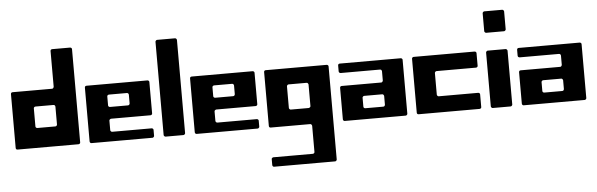

<svg xmlns="http://www.w3.org/2000/svg" viewBox="-62 -1042 4982 1602"><g transform="rotate(-5 2429.0 -241.0)"><path d="M400.4 -794.9Q400.4 -797.9 401.4 -800.8Q402.3 -803.7 404.3 -805.7Q406.2 -807.6 409.2 -808.6Q412.1 -809.6 415 -809.6Q452.1 -809.6 490.2 -809.6Q527.3 -809.6 564.5 -809.6Q568.4 -809.6 570.3 -808.6Q573.2 -807.6 575.2 -805.7Q578.1 -803.7 579.1 -800.8Q580.1 -797.9 580.1 -794.9Q580.1 -599.6 580.1 -405.3Q580.1 -210 580.1 -14.6Q580.1 -11.7 579.1 -8.8Q578.1 -6.8 575.2 -3.9Q573.2 -2 570.3 -1Q568.4 0 565.4 0Q437.5 0 309.6 0Q182.6 0 54.7 0Q51.8 0 48.8 -1Q46.9 -2 43.9 -3.9Q42 -6.8 41 -8.8Q40 -11.7 40 -14.6Q40 -127.9 40 -240.2Q40 -353.5 40 -465.8Q40 -468.8 41 -471.7Q42 -474.6 43.9 -476.6Q46.9 -478.5 48.8 -479.5Q51.8 -480.5 54.7 -480.5Q137.7 -480.5 219.7 -480.5Q302.7 -480.5 384.8 -480.5Q387.7 -480.5 390.6 -481.4Q393.6 -483.4 395.5 -485.4Q397.5 -487.3 398.4 -490.2Q400.4 -493.2 400.4 -496.1Q400.4 -570.3 400.4 -645.5Q400.4 -719.7 400.4 -794.9ZM219.7 -179.7Q219.7 -176.8 220.7 -173.8Q222.7 -171.9 224.6 -168.9Q226.6 -167 229.5 -166Q231.4 -165 235.4 -165Q272.5 -165 309.6 -165Q347.7 -165 384.8 -165Q387.7 -165 390.6 -166Q393.6 -167 395.5 -168.9Q397.5 -171.9 398.4 -173.8Q400.4 -176.8 400.4 -179.7Q400.4 -217.8 400.4 -254.9Q400.4 -293 400.4 -330.1Q400.4 -333 398.4 -335.9Q397.5 -338.9 395.5 -340.8Q393.6 -342.8 390.6 -343.8Q387.7 -344.7 384.8 -344.7Q347.7 -344.7 309.6 -344.7Q272.5 -344.7 235.4 -344.7Q231.4 -344.7 229.5 -343.8Q226.6 -342.8 224.6 -340.8Q222.7 -338.9 220.7 -335.9Q219.7 -333 219.7 -330.1Q219.7 -293 219.7 -254.9Q219.7 -217.8 219.7 -179.7Z M659.2 -465.8Q659.2 -468.8 660.2 -471.7Q661.1 -474.6 663.1 -476.6Q666 -478.5 668 -479.5Q670.9 -480.5 673.8 -480.5Q801.8 -480.5 928.7 -480.5Q1056.6 -480.5 1184.6 -480.5Q1187.5 -480.5 1189.5 -479.5Q1192.4 -478.5 1194.3 -476.6Q1197.3 -474.6 1198.2 -471.7Q1199.2 -468.8 1199.2 -465.8Q1199.2 -400.4 1199.2 -335Q1199.2 -268.6 1199.2 -203.1Q1199.2 -200.2 1198.2 -197.3Q1197.3 -194.3 1194.3 -192.4Q1192.4 -190.4 1189.5 -189.5Q1187.5 -188.5 1184.6 -188.5Q1101.6 -188.5 1019.5 -188.5Q936.5 -188.5 854.5 -188.5Q850.6 -188.5 848.6 -186.5Q845.7 -185.5 843.8 -183.6Q841.8 -181.6 839.8 -178.7Q838.9 -175.8 838.9 -172.9Q838.9 -153.3 838.9 -133.8Q838.9 -114.3 838.9 -94.7Q838.9 -90.8 839.8 -88.9Q841.8 -85.9 843.8 -84Q845.7 -81.1 848.6 -80.1Q850.6 -79.1 854.5 -79.1Q936.5 -79.1 1019.5 -79.1Q1101.6 -79.1 1184.6 -79.1Q1187.5 -79.1 1189.5 -78.1Q1192.4 -77.1 1194.3 -75.2Q1197.3 -72.3 1198.2 -70.3Q1199.2 -67.4 1199.2 -64.5Q1199.2 -51.8 1199.2 -40Q1199.2 -27.3 1199.2 -15.6Q1199.2 -11.7 1198.2 -9.8Q1197.3 -6.8 1194.3 -4.9Q1192.4 -2 1189.5 -1Q1187.5 0 1184.6 0Q1056.6 0 928.7 0Q801.8 0 673.8 0Q670.9 0 668 -1Q666 -2 663.1 -4.9Q661.1 -6.8 660.2 -9.8Q659.2 -11.7 659.2 -15.6Q659.2 -127.9 659.2 -240.2Q659.2 -353.5 659.2 -465.8ZM1003.9 -287.1Q1006.8 -287.1 1009.8 -288.1Q1012.7 -289.1 1014.6 -291Q1016.6 -293.9 1017.6 -295.9Q1019.5 -298.8 1019.5 -301.8Q1019.5 -320.3 1019.5 -338.9Q1019.5 -357.4 1019.5 -376Q1019.5 -378.9 1017.6 -381.8Q1016.6 -384.8 1014.6 -386.7Q1012.7 -388.7 1009.8 -389.6Q1006.8 -390.6 1003.9 -390.6Q966.8 -390.6 928.7 -390.6Q891.6 -390.6 854.5 -390.6Q850.6 -390.6 848.6 -389.6Q845.7 -388.7 843.8 -386.7Q840.8 -383.8 839.8 -381.8Q838.9 -378.9 838.9 -376Q838.9 -357.4 838.9 -338.9Q838.9 -320.3 838.9 -301.8Q838.9 -298.8 839.8 -295.9Q841.8 -293.9 843.8 -291Q845.7 -289.1 848.6 -288.1Q850.6 -287.1 854.5 -287.1Q891.6 -287.1 928.7 -287.1Q966.8 -287.1 1003.9 -287.1Z M1279.3 -794.9Q1279.3 -800.8 1284.2 -805.7Q1289.1 -810.5 1293.9 -810.5Q1332 -810.5 1369.1 -810.5Q1407.2 -810.5 1444.3 -810.5Q1449.2 -810.5 1454.1 -805.7Q1459 -800.8 1459 -794.9Q1459 -599.6 1459 -405.3Q1459 -210 1459 -14.6Q1459 -9.8 1454.1 -4.9Q1449.2 0 1444.3 0Q1407.2 0 1369.1 0Q1332 0 1293.9 0Q1289.1 0 1284.2 -4.9Q1279.3 -9.8 1279.3 -14.6Q1279.3 -210 1279.3 -405.3Q1279.3 -599.6 1279.3 -794.9Z M1540 -465.8Q1540 -468.8 1541 -471.7Q1542 -474.6 1543.9 -476.6Q1546.9 -478.5 1548.8 -479.5Q1551.8 -480.5 1554.7 -480.5Q1682.6 -480.5 1809.6 -480.5Q1937.5 -480.5 2065.4 -480.5Q2068.4 -480.5 2070.3 -479.5Q2073.2 -478.5 2075.2 -476.6Q2078.1 -474.6 2079.1 -471.7Q2080.1 -468.8 2080.1 -465.8Q2080.1 -400.4 2080.1 -335Q2080.1 -268.6 2080.1 -203.1Q2080.1 -200.2 2079.1 -197.3Q2078.1 -194.3 2075.2 -192.4Q2073.2 -190.4 2070.3 -189.5Q2068.4 -188.5 2065.4 -188.5Q1982.4 -188.5 1900.4 -188.5Q1817.4 -188.5 1735.4 -188.5Q1731.4 -188.5 1729.5 -186.5Q1726.6 -185.5 1724.6 -183.6Q1722.7 -181.6 1720.7 -178.7Q1719.7 -175.8 1719.7 -172.9Q1719.7 -153.3 1719.7 -133.8Q1719.7 -114.3 1719.7 -94.7Q1719.7 -90.8 1720.7 -88.9Q1722.7 -85.9 1724.6 -84Q1726.6 -81.1 1729.5 -80.1Q1731.4 -79.1 1735.4 -79.1Q1817.4 -79.1 1900.4 -79.1Q1982.4 -79.1 2065.4 -79.1Q2068.4 -79.1 2070.3 -78.1Q2073.2 -77.1 2075.2 -75.2Q2078.1 -72.3 2079.1 -70.3Q2080.1 -67.4 2080.1 -64.5Q2080.1 -51.8 2080.1 -40Q2080.1 -27.3 2080.1 -15.6Q2080.1 -11.7 2079.1 -9.8Q2078.1 -6.8 2075.2 -4.9Q2073.2 -2 2070.3 -1Q2068.4 0 2065.4 0Q1937.5 0 1809.6 0Q1682.6 0 1554.7 0Q1551.8 0 1548.8 -1Q1546.9 -2 1543.9 -4.9Q1542 -6.8 1541 -9.8Q1540 -11.7 1540 -15.6Q1540 -127.9 1540 -240.2Q1540 -353.5 1540 -465.8ZM1884.8 -287.1Q1887.7 -287.1 1890.6 -288.1Q1893.6 -289.1 1895.5 -291Q1897.5 -293.9 1898.4 -295.9Q1900.4 -298.8 1900.4 -301.8Q1900.4 -320.3 1900.4 -338.9Q1900.4 -357.4 1900.4 -376Q1900.4 -378.9 1898.4 -381.8Q1897.5 -384.8 1895.5 -386.7Q1893.6 -388.7 1890.6 -389.6Q1887.7 -390.6 1884.8 -390.6Q1847.7 -390.6 1809.6 -390.6Q1772.5 -390.6 1735.4 -390.6Q1731.4 -390.6 1729.5 -389.6Q1726.6 -388.7 1724.6 -386.7Q1721.7 -383.8 1720.7 -381.8Q1719.7 -378.9 1719.7 -376Q1719.7 -357.4 1719.7 -338.9Q1719.7 -320.3 1719.7 -301.8Q1719.7 -298.8 1720.7 -295.9Q1722.7 -293.9 1724.6 -291Q1726.6 -289.1 1729.5 -288.1Q1731.4 -287.1 1735.4 -287.1Q1772.5 -287.1 1809.6 -287.1Q1847.7 -287.1 1884.8 -287.1Z M2160.2 -464.8Q2160.2 -467.8 2161.1 -470.7Q2162.1 -472.7 2164.1 -475.6Q2167 -477.5 2168.9 -478.5Q2171.9 -479.5 2174.8 -479.5Q2302.7 -479.5 2429.7 -479.5Q2557.6 -479.5 2685.5 -479.5Q2688.5 -479.5 2690.4 -478.5Q2693.4 -477.5 2695.3 -475.6Q2698.2 -472.7 2699.2 -470.7Q2700.2 -467.8 2700.2 -464.8Q2700.2 -269.5 2700.2 -75.2Q2700.2 119.1 2700.2 313.5Q2700.2 317.4 2699.2 319.3Q2698.2 322.3 2695.3 324.2Q2693.4 327.1 2690.4 328.1Q2688.5 329.1 2685.5 329.1Q2557.6 329.1 2429.7 329.1Q2302.7 329.1 2174.8 329.1Q2171.9 329.1 2168.9 328.1Q2167 327.1 2164.1 324.2Q2162.1 322.3 2161.1 319.3Q2160.2 317.4 2160.2 313.5Q2160.2 301.8 2160.2 289.1Q2160.2 277.3 2160.2 264.6Q2160.2 261.7 2161.1 258.8Q2162.1 256.8 2165 254.9Q2167 252.9 2169.9 251Q2171.9 250 2174.8 250Q2257.8 250 2339.8 250Q2422.9 250 2504.9 250Q2507.8 250 2510.7 249Q2513.7 248 2515.6 246.1Q2518.6 243.2 2519.5 241.2Q2520.5 238.3 2520.5 234.4Q2520.5 180.7 2520.5 126Q2520.5 71.3 2520.5 16.6Q2520.5 12.7 2518.6 10.7Q2517.6 7.8 2515.6 5.9Q2513.7 2.9 2510.7 2Q2507.8 1 2504.9 1Q2422.9 1 2339.8 1Q2257.8 1 2174.8 1Q2171.9 1 2168.9 0Q2167 -1 2164.1 -2.9Q2162.1 -5.9 2161.1 -7.8Q2160.2 -10.7 2160.2 -13.7Q2160.2 -127 2160.2 -239.3Q2160.2 -351.6 2160.2 -464.8ZM2504.9 -133.8Q2507.8 -133.8 2510.7 -135.7Q2513.7 -136.7 2515.6 -138.7Q2518.6 -140.6 2519.5 -143.6Q2520.5 -146.5 2520.5 -149.4Q2520.5 -194.3 2520.5 -239.3Q2520.5 -284.2 2520.5 -330.1Q2520.5 -333 2518.6 -335Q2517.6 -337.9 2515.6 -339.8Q2513.7 -342.8 2510.7 -343.8Q2507.8 -344.7 2504.9 -344.7Q2467.8 -344.7 2429.7 -344.7Q2392.6 -344.7 2355.5 -344.7Q2351.6 -344.7 2349.6 -343.8Q2346.7 -342.8 2344.7 -339.8Q2342.8 -337.9 2340.8 -335Q2339.8 -333 2339.8 -330.1Q2339.8 -284.2 2339.8 -239.3Q2339.8 -194.3 2339.8 -149.4Q2339.8 -146.5 2340.8 -143.6Q2342.8 -140.6 2344.7 -138.7Q2346.7 -136.7 2349.6 -134.8Q2351.6 -133.8 2355.5 -133.8Q2392.6 -133.8 2429.7 -133.8Q2467.8 -133.8 2504.9 -133.8Z M2794.9 -480.5Q2922.9 -480.5 3049.8 -480.5Q3177.7 -480.5 3305.7 -480.5Q3308.6 -480.5 3310.5 -479.5Q3313.5 -478.5 3315.4 -476.6Q3318.4 -474.6 3319.3 -471.7Q3320.3 -468.8 3320.3 -465.8Q3320.3 -353.5 3320.3 -240.2Q3320.3 -127.9 3320.3 -15.6Q3320.3 -11.7 3319.3 -9.8Q3318.4 -6.8 3315.4 -4.9Q3313.5 -2 3310.5 -1Q3308.6 0 3305.7 0Q3177.7 0 3049.8 0Q2922.9 0 2794.9 0Q2792 0 2789.1 -1Q2787.1 -2 2784.2 -4.9Q2782.2 -6.8 2781.2 -9.8Q2780.3 -11.7 2780.3 -15.6Q2780.3 -81.1 2780.3 -146.5Q2780.3 -211.9 2780.3 -278.3Q2780.3 -281.2 2781.2 -284.2Q2782.2 -286.1 2784.2 -289.1Q2787.1 -291 2789.1 -292Q2792 -293 2794.9 -293Q2877.9 -293 2960 -293Q3043 -293 3125 -293Q3127.9 -293 3130.9 -293.9Q3133.8 -294.9 3135.7 -297.9Q3137.7 -299.8 3138.7 -302.7Q3140.6 -304.7 3140.6 -307.6Q3140.6 -328.1 3140.6 -347.7Q3140.6 -367.2 3140.6 -386.7Q3140.6 -389.6 3138.7 -392.6Q3137.7 -395.5 3135.7 -397.5Q3133.8 -399.4 3130.9 -400.4Q3127.9 -401.4 3125 -401.4Q3043 -401.4 2960 -401.4Q2877.9 -401.4 2794.9 -401.4Q2792 -401.4 2789.1 -403.3Q2787.1 -404.3 2784.2 -406.2Q2782.2 -408.2 2781.2 -411.1Q2780.3 -414.1 2780.3 -417Q2780.3 -428.7 2780.3 -441.4Q2780.3 -454.1 2780.3 -465.8Q2780.3 -468.8 2781.2 -471.7Q2782.2 -474.6 2784.2 -476.6Q2787.1 -478.5 2789.1 -479.5Q2792 -480.5 2794.9 -480.5ZM3125 -90.8Q3127.9 -90.8 3130.9 -91.8Q3133.8 -92.8 3135.7 -94.7Q3137.7 -96.7 3138.7 -99.6Q3140.6 -102.5 3140.6 -105.5Q3140.6 -124 3140.6 -142.6Q3140.6 -161.1 3140.6 -179.7Q3140.6 -182.6 3138.7 -184.6Q3137.7 -187.5 3135.7 -189.5Q3133.8 -192.4 3130.9 -193.4Q3127.9 -194.3 3125 -194.3Q3087.9 -194.3 3049.8 -194.3Q3012.7 -194.3 2975.6 -194.3Q2971.7 -194.3 2969.7 -193.4Q2966.8 -192.4 2964.8 -189.5Q2962.9 -187.5 2960.9 -184.6Q2960 -182.6 2960 -179.7Q2960 -161.1 2960 -142.6Q2960 -124 2960 -105.5Q2960 -102.5 2960.9 -99.6Q2962.9 -96.7 2964.8 -94.7Q2966.8 -92.8 2969.7 -91.8Q2971.7 -90.8 2975.6 -90.8Q3012.7 -90.8 3049.8 -90.8Q3087.9 -90.8 3125 -90.8Z M3939.5 -362.3Q3939.5 -359.4 3938.5 -356.4Q3937.5 -353.5 3934.6 -351.6Q3932.6 -349.6 3929.7 -348.6Q3927.7 -347.7 3924.8 -347.7Q3841.8 -347.7 3759.8 -347.7Q3676.8 -347.7 3594.7 -347.7Q3590.8 -347.7 3588.9 -346.7Q3585.9 -344.7 3584 -342.8Q3582 -340.8 3580.1 -337.9Q3579.1 -335.9 3579.1 -332Q3579.1 -287.1 3579.1 -242.2Q3579.1 -197.3 3579.1 -152.3Q3579.1 -148.4 3580.1 -146.5Q3582 -143.6 3584 -141.6Q3585.9 -138.7 3588.9 -137.7Q3590.8 -136.7 3594.7 -136.7Q3676.8 -136.7 3759.8 -136.7Q3841.8 -136.7 3924.8 -136.7Q3927.7 -136.7 3929.7 -135.7Q3932.6 -134.8 3934.6 -132.8Q3937.5 -129.9 3938.5 -127.9Q3939.5 -125 3939.5 -122.1Q3939.5 -95.7 3939.5 -69.3Q3939.5 -43 3939.5 -16.6Q3939.5 -13.7 3938.5 -10.7Q3937.5 -7.8 3934.6 -5.9Q3932.6 -3.9 3929.7 -2.9Q3927.7 -2 3924.8 -2Q3796.9 -2 3668.9 -2Q3542 -2 3414.1 -2Q3411.1 -2 3408.2 -2.9Q3406.2 -3.9 3403.3 -5.9Q3401.4 -7.8 3400.4 -10.7Q3399.4 -13.7 3399.4 -16.6Q3399.4 -128.9 3399.4 -242.2Q3399.4 -354.5 3399.4 -467.8Q3399.4 -470.7 3400.4 -473.6Q3401.4 -475.6 3403.3 -477.5Q3406.2 -480.5 3408.2 -481.4Q3411.1 -482.4 3414.1 -482.4Q3542 -482.4 3668.9 -482.4Q3796.9 -482.4 3923.8 -482.4Q3927.7 -482.4 3929.7 -481.4Q3932.6 -480.5 3934.6 -478.5Q3937.5 -475.6 3938.5 -473.6Q3939.5 -470.7 3939.5 -467.8Q3939.5 -441.4 3939.5 -415Q3939.5 -388.7 3939.5 -362.3Z M4019.5 -465.8Q4019.5 -470.7 4024.4 -475.6Q4029.3 -480.5 4034.2 -480.5Q4072.3 -480.5 4109.4 -480.5Q4147.5 -480.5 4184.6 -480.5Q4189.5 -480.5 4194.3 -475.6Q4199.2 -470.7 4199.2 -465.8Q4199.2 -352.5 4199.2 -240.2Q4199.2 -127 4199.2 -14.6Q4199.2 -9.8 4194.3 -4.9Q4189.5 0 4184.6 0Q4147.5 0 4109.4 0Q4072.3 0 4034.2 0Q4029.3 0 4024.4 -4.9Q4019.5 -9.8 4019.5 -14.6Q4019.5 -127 4019.5 -240.2Q4019.5 -352.5 4019.5 -465.8ZM4019.5 -794.9Q4019.5 -799.8 4024.4 -804.7Q4029.3 -809.6 4034.2 -809.6Q4072.3 -809.6 4109.4 -809.6Q4147.5 -809.6 4184.6 -809.6Q4189.5 -809.6 4194.3 -804.7Q4199.2 -799.8 4199.2 -794.9Q4199.2 -756.8 4199.2 -719.7Q4199.2 -682.6 4199.2 -644.5Q4199.2 -639.6 4194.3 -634.8Q4189.5 -629.9 4184.6 -629.9Q4147.5 -629.9 4109.4 -629.9Q4072.3 -629.9 4034.2 -629.9Q4029.3 -629.9 4024.4 -634.8Q4019.5 -639.6 4019.5 -644.5Q4019.5 -682.6 4019.5 -719.7Q4019.5 -756.8 4019.5 -794.9Z M4293.9 -480.5Q4421.9 -480.5 4548.8 -480.5Q4676.8 -480.5 4804.7 -480.5Q4807.6 -480.5 4809.6 -479.5Q4812.5 -478.5 4814.5 -476.6Q4817.4 -474.6 4818.4 -471.7Q4819.3 -468.8 4819.3 -465.8Q4819.3 -353.5 4819.3 -240.2Q4819.3 -127.9 4819.3 -15.6Q4819.3 -11.7 4818.4 -9.8Q4817.4 -6.8 4814.5 -4.9Q4812.5 -2 4809.6 -1Q4807.6 0 4804.7 0Q4676.8 0 4548.8 0Q4421.9 0 4293.9 0Q4291 0 4288.1 -1Q4286.1 -2 4283.2 -4.9Q4281.2 -6.8 4280.3 -9.8Q4279.3 -11.7 4279.3 -15.6Q4279.3 -81.1 4279.3 -146.5Q4279.3 -211.9 4279.3 -278.3Q4279.3 -281.2 4280.3 -284.2Q4281.2 -286.1 4283.2 -289.1Q4286.1 -291 4288.1 -292Q4291 -293 4293.9 -293Q4377 -293 4459 -293Q4542 -293 4624 -293Q4627 -293 4629.9 -293.9Q4632.8 -294.9 4634.8 -297.9Q4636.7 -299.8 4637.7 -302.7Q4639.6 -304.7 4639.6 -307.6Q4639.6 -328.1 4639.6 -347.7Q4639.6 -367.2 4639.6 -386.7Q4639.6 -389.6 4637.7 -392.6Q4636.7 -395.5 4634.8 -397.5Q4632.8 -399.4 4629.9 -400.4Q4627 -401.4 4624 -401.4Q4542 -401.4 4459 -401.4Q4377 -401.4 4293.9 -401.4Q4291 -401.4 4288.1 -403.3Q4286.1 -404.3 4283.2 -406.2Q4281.2 -408.2 4280.3 -411.1Q4279.3 -414.1 4279.3 -417Q4279.3 -428.7 4279.3 -441.4Q4279.3 -454.1 4279.3 -465.8Q4279.3 -468.8 4280.3 -471.7Q4281.2 -474.6 4283.2 -476.6Q4286.1 -478.5 4288.1 -479.5Q4291 -480.5 4293.9 -480.5ZM4624 -90.8Q4627 -90.8 4629.9 -91.8Q4632.8 -92.8 4634.8 -94.7Q4636.7 -96.7 4637.7 -99.6Q4639.6 -102.5 4639.6 -105.5Q4639.6 -124 4639.6 -142.6Q4639.6 -161.1 4639.6 -179.7Q4639.6 -182.6 4637.7 -184.6Q4636.7 -187.5 4634.8 -189.5Q4632.8 -192.4 4629.9 -193.4Q4627 -194.3 4624 -194.3Q4586.9 -194.3 4548.8 -194.3Q4511.7 -194.3 4474.6 -194.3Q4470.7 -194.3 4468.8 -193.4Q4465.8 -192.4 4463.9 -189.5Q4461.9 -187.5 4460 -184.6Q4459 -182.6 4459 -179.7Q4459 -161.1 4459 -142.6Q4459 -124 4459 -105.5Q4459 -102.5 4460 -99.6Q4461.9 -96.7 4463.9 -94.7Q4465.8 -92.8 4468.8 -91.8Q4470.7 -90.8 4474.6 -90.8Q4511.7 -90.8 4548.8 -90.8Q4586.9 -90.8 4624 -90.8Z"/></g></svg>

Font: pil love
Style: regular
Weight: 400
Designer: pierpaolo belleggia, riccardo antolini, manuela ilari
Foundry: pil communication
Version: Version 1.2